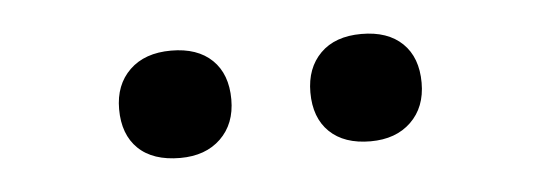

<svg xmlns="http://www.w3.org/2000/svg" viewBox="-26 -801 551 196"><g transform="rotate(-5 250.0 -703.0)"><path d="M291 -703Q291 -728 306 -743Q321 -758 348 -758Q375 -758 390 -743.5Q405 -729 405 -703Q405 -678 389.5 -663Q374 -648 348 -648Q321 -648 306 -662.5Q291 -677 291 -703ZM95 -703Q95 -728 110.5 -743Q126 -758 153 -758Q180 -758 195 -743.5Q210 -729 210 -703Q210 -678 194.5 -663Q179 -648 153 -648Q125 -648 110 -662.5Q95 -677 95 -703Z"/></g></svg>

Font: Lexend HM
Style: Regular
Weight: 400
Designer: Bonnie Shaver-Troup, Thomas Jockin, Octavio Pardo
Foundry: Lexend
Version: Version 1.091